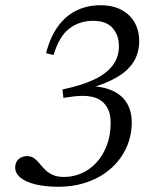

<svg xmlns="http://www.w3.org/2000/svg" viewBox="-20 -703 598 733"><path d="M225 -27.5Q260.5 -27.5 292.8 -42Q325 -56.5 349.5 -83.8Q374 -111 388.2 -149.2Q402.5 -187.5 402.5 -234.5Q402.5 -289.5 368.8 -316.5Q335 -343.5 262.5 -335L222 -329.5L218.5 -361.5Q288.5 -376 336.5 -398Q384.5 -420 409.2 -452Q434 -484 434 -526Q434 -569 409.8 -596.2Q385.5 -623.5 335.5 -623.5Q284 -623.5 245.2 -594.5Q206.5 -565.5 184.5 -493L156 -500Q171.5 -561.5 201.2 -602.2Q231 -643 272.2 -663Q313.5 -683 363 -683Q412 -683 445.2 -664.5Q478.5 -646 495 -615.5Q511.5 -585 511.5 -548Q511.5 -499.5 488.8 -465Q466 -430.5 423.8 -406.5Q381.5 -382.5 323 -366.5L318.5 -374.5Q373.5 -373.5 410 -356.5Q446.5 -339.5 464.8 -308.8Q483 -278 483 -235.5Q483 -184 462.5 -139.2Q442 -94.5 404.8 -61Q367.5 -27.5 316 -8.8Q264.5 10 202.5 10Q154 10 116.8 1.2Q79.5 -7.5 58.8 -24.2Q38 -41 38 -63.5Q38 -83.5 50.8 -95.2Q63.5 -107 83.5 -107Q99 -107 110 -99Q121 -91 130.5 -79.2Q140 -67.5 151.8 -55.5Q163.5 -43.5 181 -35.5Q198.5 -27.5 225 -27.5Z"/></svg>

Font: Newsreader 17pt
Style: Italic
Weight: 400
Italic angle: -17°
Version: Version 1.003